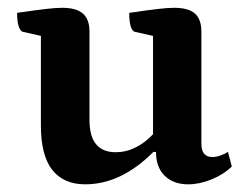

<svg xmlns="http://www.w3.org/2000/svg" viewBox="-20 -468 646 500"><path d="M201.9 12Q145.8 12 116.1 -25.5Q86.5 -63 86.5 -141.7V-385.5L104.6 -370.5L39.9 -385.1Q32.9 -386.6 28.7 -399.4Q24.5 -412.1 24.5 -434.5Q71 -441.4 98 -444.5Q124.9 -447.7 141.9 -447.7Q178.3 -447.7 195.6 -432.9Q213 -418.1 213 -385.6V-155.9Q213 -113.2 230.2 -92.4Q247.4 -71.6 280.9 -71.6Q306.1 -71.6 327.3 -81.3Q348.6 -91 364.8 -105.3Q381.1 -119.7 390.9 -133.3L378.5 -108.2V-385.5L396.6 -370.5L331.4 -385.1Q324.4 -386.6 320.4 -399.4Q316.5 -412.1 316.5 -434.5Q363.1 -441.4 390 -444.5Q416.9 -447.7 433.3 -447.7Q470.3 -447.7 487.4 -432.9Q504.4 -418.1 504.4 -385.6V-94.1Q504.4 -76.2 511.7 -67.6Q519 -59.1 533.3 -59.1Q543 -59.1 554.1 -63Q565.3 -66.9 573.5 -72.7L583.7 -34.4Q561.8 -13.2 530.5 -0.6Q499.2 12 469.9 12Q431.7 12 408.9 -10.3Q386.2 -32.6 386.2 -72.4H379.4Q295.6 12 201.9 12Z"/></svg>

Font: Pitagon Serif
Style: Regular
Weight: 400
Designer: Travis Tran
Foundry: Pitagon
Version: Version 1.000;gftools[0.9.26]